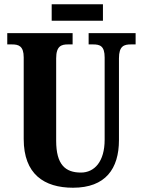

<svg xmlns="http://www.w3.org/2000/svg" viewBox="-20 -869 668 899"><path d="M222 -772H462V-849H222ZM322 10C474 10 537 -79 537 -213V-596C537 -654 561 -661 593 -661H615V-714H395V-661H416C448 -661 470 -654 470 -600V-215C470 -112 422 -61 359 -61C286 -61 243 -98 243 -210V-596C243 -654 268 -661 298 -661H320V-714H14V-661H36C67 -661 91 -654 91 -600V-218C91 -54 186 10 322 10Z"/></svg>

Font: Noto Serif Armenian ExtraCondensed ExtraBold
Style: Regular
Weight: 800
Width: 2
Designer: Monotype Design Team
Foundry: Monotype Imaging Inc.
Version: Version 2.008